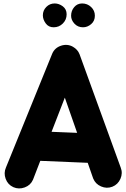

<svg xmlns="http://www.w3.org/2000/svg" viewBox="-20 -981 712 1089"><path d="M55.7 80.6Q24.4 66.4 12.2 33.4Q0 0.5 13.7 -30.8L276.4 -677.2Q291 -710.4 326.7 -721.9Q362.3 -733.4 393.6 -715.8Q420.9 -700.2 431.2 -673.3L664.6 -30.8Q677.2 1 663.1 33.2Q648.9 65.4 617.2 78.1Q585.4 90.3 553.2 76.4Q521 62.5 508.3 30.8L477.5 -57.6L208.5 -68.8L167 38.6Q153.3 69.8 120.1 82Q86.9 94.2 55.7 80.6ZM347.7 -427.2 272.5 -233.4 417.5 -227.5ZM518.1 -892.1Q518.1 -862.3 497.1 -844.2Q476.1 -826.2 450.7 -826.2Q421.4 -826.2 402.3 -846.7Q383.3 -867.2 383.3 -891.6Q383.3 -919.9 400.9 -940.7Q418.5 -961.4 445.8 -961.4Q475.6 -961.4 496.8 -941.2Q518.1 -920.9 518.1 -892.1ZM357.9 -899.9Q357.9 -869.1 336.4 -847.7Q314.9 -826.2 284.2 -826.2Q255.4 -826.2 239.3 -848.4Q223.1 -870.6 223.1 -894Q223.1 -921.9 242.7 -941.7Q262.2 -961.4 290 -961.4Q314.5 -961.4 336.2 -945.1Q357.9 -928.7 357.9 -899.9Z"/></svg>

Font: Mikhak-DS1-FD Black
Style: Regular
Weight: 900
Designer: Amin Abedi
Version: Version 3.2